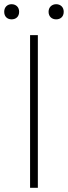

<svg xmlns="http://www.w3.org/2000/svg" viewBox="-33 -893 323 913"><path d="M110 0H147V-726H110ZM22 -801C43 -801 58 -814 58 -837C58 -859 43 -873 22 -873C2 -873 -13 -859 -13 -837C-13 -814 2 -801 22 -801ZM234 -801C255 -801 270 -814 270 -837C270 -859 255 -873 234 -873C214 -873 198 -859 198 -837C198 -814 214 -801 234 -801Z"/></svg>

Font: Source Han Sans CN ExtraLight
Style: Regular
Weight: 250
Designer: Ryoko NISHIZUKA (kana & ideographs); Paul D. Hunt (Latin, Greek & Cyrillic); Wenlong ZHANG (bopomofo); Sandoll Communica
Foundry: Adobe Systems Incorporated
Version: Version 1.004;PS 1.004;hotconv 16.6.51;makeotf.lib2.5.65220